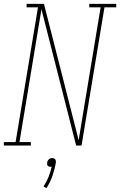

<svg xmlns="http://www.w3.org/2000/svg" viewBox="-57 -755 623 996"><path d="M-37 0V-18H24L140 -717H81V-735H171L351 -28L465 -717H406V-735H546V-717H485L366 0H338L158 -707L44 -18H103V0ZM184 221 169 212Q185 188 195 162.5Q205 137 211 110Q210 110 208.5 110Q207 110 206 110Q202 110 197.5 109Q193 108 190.5 104.5Q188 101 187.5 96.5Q187 92 188 88Q188 83 190.5 79Q193 75 196.5 71.5Q200 68 204.5 66.5Q209 65 214 65Q218 65 222.5 66.5Q227 68 229.5 71.5Q232 75 232.5 79Q233 83 233 88Q227 122 215.5 156Q204 190 184 221Z"/></svg>

Font: Iosevka Slab Thin
Style: Italic
Weight: 100
Italic angle: -9°
Monospace: yes
Designer: Belleve Invis
Foundry: Belleve Invis
Version: Version 11.1.1; ttfautohint (v1.8.3)